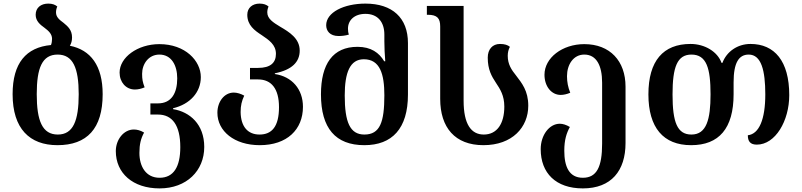

<svg xmlns="http://www.w3.org/2000/svg" viewBox="-20 -793 4452 1066"><path d="M368 -539C376 -552 380 -567 380 -585C380 -627 356 -647 333 -666C310 -683 291 -698 291 -724C291 -735 293 -745 298 -757C286 -767 271 -773 248 -773C207 -773 178 -750 178 -711C178 -676 203 -656 228 -638C249 -622 269 -605 269 -577C269 -565 267 -553 263 -543C125 -530 50 -443 50 -270C50 -79 144 13 299 13C463 13 550 -79 550 -270C550 -429 483 -516 368 -539ZM301 -46C215 -46 184 -122 184 -270C184 -416 214 -490 300 -490C385 -490 417 -416 417 -270C417 -122 386 -46 301 -46Z M866 253C1016 253 1114 155 1114 23C1114 -103 1034 -172 941 -187V-192C1034 -214 1095 -280 1095 -365C1095 -456 1008 -548 865 -548C743 -548 644 -474 644 -390C644 -337 679 -296 729 -296C746 -296 764 -300 783 -308C772 -337 769 -353 769 -383C769 -438 805 -490 865 -490C932 -490 964 -430 964 -358C964 -276 932 -219 857 -219H815V-157H857C937 -157 981 -97 981 24C981 133 944 194 866 194C790 194 754 131 754 56C754 8 762 -24 780 -57C760 -69 741 -74 723 -74C667 -74 623 -18 623 46C623 168 717 253 866 253Z M1422 13C1574 13 1662 -74 1662 -200C1662 -298 1601 -368 1506 -382V-386C1601 -405 1644 -449 1644 -512C1644 -580 1586 -615 1535 -645C1497 -668 1464 -689 1464 -724C1464 -735 1466 -745 1471 -757C1459 -767 1444 -773 1421 -773C1382 -773 1353 -750 1353 -711C1353 -653 1393 -624 1433 -598C1473 -571 1512 -545 1512 -494C1512 -444 1481 -416 1413 -416H1368V-352H1413C1487 -352 1529 -300 1529 -198C1529 -90 1489 -46 1421 -46C1355 -46 1317 -91 1316 -171C1316 -207 1322 -232 1336 -262C1318 -272 1297 -279 1278 -279C1225 -279 1187 -228 1187 -167C1187 -65 1281 13 1422 13Z M2003 13C2157 13 2245 -79 2245 -268V-554C2245 -694 2158 -773 2009 -773C1889 -773 1791 -724 1791 -653C1791 -622 1811 -593 1860 -593C1877 -593 1898 -595 1917 -601C1913 -612 1912 -624 1912 -634C1912 -681 1948 -716 2009 -716C2077 -716 2114 -671 2114 -601V-564C2114 -534 2116 -485 2119 -453H2113C2085 -500 2040 -533 1965 -533C1828 -533 1762 -438 1762 -269C1762 -81 1843 13 2003 13ZM2003 -46C1923 -46 1894 -115 1894 -263C1894 -390 1923 -464 2000 -464C2090 -464 2114 -381 2114 -264C2114 -115 2090 -46 2003 -46Z M2664 13C2825 13 2913 -87 2913 -206C2913 -289 2877 -332 2845 -374C2820 -405 2799 -436 2799 -483C2799 -502 2803 -518 2811 -533C2799 -543 2782 -549 2756 -549C2714 -549 2688 -519 2688 -473C2688 -406 2710 -369 2733 -334C2757 -298 2780 -263 2780 -201C2780 -107 2740 -46 2666 -46C2596 -46 2554 -103 2554 -234V-760H2350V-711H2355C2408 -711 2424 -691 2424 -646V-244C2424 -85 2506 13 2664 13Z M3216 253C3374 253 3453 155 3453 1V-312C3453 -454 3367 -548 3224 -548C3102 -548 3003 -472 3003 -378C3003 -314 3041 -266 3093 -266C3109 -266 3127 -270 3146 -278C3134 -308 3128 -337 3128 -370C3128 -435 3164 -490 3224 -490C3291 -490 3323 -430 3323 -334V4C3323 134 3293 194 3216 194C3139 194 3113 131 3113 44C3113 -18 3126 -55 3144 -88C3124 -100 3105 -106 3088 -106C3030 -106 2982 -43 2982 35C2982 168 3066 253 3216 253Z M3817 13C3972 13 4053 -80 4053 -270V-336C4053 -445 4082 -490 4137 -490C4207 -490 4229 -401 4229 -269C4229 -131 4195 -49 4132 -42C4132 -9 4145 10 4182 10C4285 10 4362 -122 4362 -265C4362 -454 4280 -549 4147 -549C4074 -549 4014 -506 3991 -444H3986C3964 -506 3893 -549 3814 -549C3662 -549 3580 -455 3580 -269C3580 -84 3663 13 3817 13ZM3819 -46C3740 -46 3714 -114 3714 -269C3714 -421 3740 -490 3819 -490C3903 -490 3925 -414 3925 -269C3925 -131 3903 -46 3819 -46Z"/></svg>

Font: Noto Serif Georgian SemiBold
Style: Regular
Weight: 600
Designer: Monotype Design Team, Akaki Razmadze
Foundry: Google LLC
Version: Version 2.003